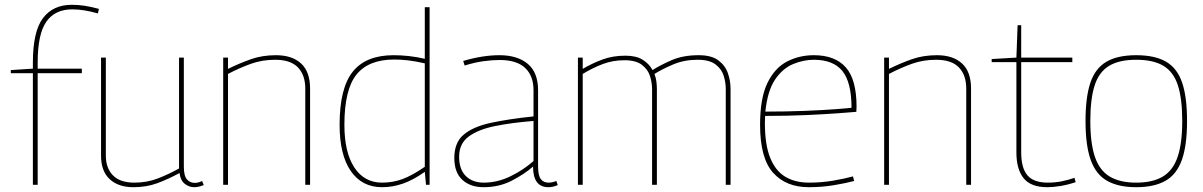

<svg xmlns="http://www.w3.org/2000/svg" viewBox="-20 -770 5013 800"><path d="M117 0V-465H25V-478L117 -484V-509Q117 -639 159 -694.5Q201 -750 279 -750Q306 -750 332.5 -746Q359 -742 392 -733L388 -714Q329 -731 281 -731Q209 -731 173 -679.5Q137 -628 137 -509V-484H321V-465H137V0Z M536 10Q473 10 437 -23.5Q401 -57 401 -121V-530H421V-121Q421 -70 450.5 -39.5Q480 -9 540 -9Q591 -9 635 -25.5Q679 -42 726 -68V-530H746V-76Q746 -37 759 -22.5Q772 -8 791 -8Q807 -8 822 -16L829 1Q808 10 789 10Q768 10 750 -4Q732 -18 728 -49Q680 -23 635 -6.5Q590 10 536 10Z M910 0V-530H930V-483Q979 -507 1026 -523.5Q1073 -540 1130 -540Q1197 -540 1234.5 -505.5Q1272 -471 1272 -401V0H1252V-401Q1252 -457 1221.5 -489Q1191 -521 1126 -521Q1073 -521 1026.5 -504.5Q980 -488 930 -462V0Z M1755 0 1750 -54Q1702 -20 1659 -5Q1616 10 1572 10Q1488 10 1441.5 -57.5Q1395 -125 1395 -250Q1395 -403 1450 -471.5Q1505 -540 1620 -540Q1650 -540 1683 -536.5Q1716 -533 1750 -525V-740H1770V0ZM1750 -75V-506Q1711 -515 1680 -518.5Q1649 -522 1623 -522Q1516 -522 1465.5 -459.5Q1415 -397 1415 -250Q1415 -135 1456.5 -72Q1498 -9 1572 -9Q1617 -9 1657.5 -24Q1698 -39 1750 -75Z M1873 -112Q1873 -176 1912 -209Q1951 -242 2024.5 -258Q2098 -274 2203 -285V-394Q2203 -454 2168 -487Q2133 -520 2062 -520Q2031 -520 1994.5 -515Q1958 -510 1916 -497L1910 -516Q1991 -540 2061 -540Q2136 -540 2179 -504Q2222 -468 2222 -394V-78Q2222 -38 2233.5 -23.5Q2245 -9 2266 -9Q2281 -9 2298 -16L2304 1Q2293 6 2283.5 8Q2274 10 2265 10Q2201 10 2201 -76Q2166 -45 2113 -17.5Q2060 10 1995 10Q1940 10 1906.5 -20.5Q1873 -51 1873 -112ZM1893 -117Q1893 -64 1921 -36.5Q1949 -9 1996 -9Q2052 -9 2106 -35Q2160 -61 2203 -99V-266Q2114 -259 2044 -245Q1974 -231 1933.5 -201.5Q1893 -172 1893 -117Z M2388 0V-530H2408V-483Q2447 -506 2490 -522Q2533 -538 2586 -538Q2631 -538 2658 -521Q2685 -504 2699 -478Q2728 -497 2776.5 -518.5Q2825 -540 2891 -540Q2944 -540 2972.5 -519Q3001 -498 3012.5 -466Q3024 -434 3024 -400V0H3004V-400Q3004 -426 2995.5 -454Q2987 -482 2961.5 -501.5Q2936 -521 2887 -521Q2831 -521 2785 -501.5Q2739 -482 2707 -462Q2713 -446 2715 -430Q2717 -414 2717 -399V0H2697V-399Q2697 -425 2688.5 -452.5Q2680 -480 2655 -499.5Q2630 -519 2582 -519Q2534 -519 2492.5 -503.5Q2451 -488 2408 -462V0Z M3350 10Q3255 10 3201 -50.5Q3147 -111 3147 -250Q3147 -361 3177.5 -424Q3208 -487 3259 -513.5Q3310 -540 3371 -540Q3459 -540 3504 -489.5Q3549 -439 3549 -325Q3549 -321 3548.5 -314.5Q3548 -308 3548 -304Q3525 -302 3471 -298Q3417 -294 3339.5 -290.5Q3262 -287 3168 -287Q3168 -280 3167.5 -273Q3167 -266 3167 -259Q3167 -166 3189.5 -111.5Q3212 -57 3253 -33Q3294 -9 3351 -9Q3403 -9 3452.5 -17.5Q3502 -26 3534 -35L3539 -16Q3506 -7 3455.5 1.5Q3405 10 3350 10ZM3169 -305Q3256 -305 3332 -308Q3408 -311 3460.5 -315Q3513 -319 3528 -321Q3528 -427 3490 -474Q3452 -521 3371 -521Q3328 -521 3284.5 -503Q3241 -485 3209.5 -438.5Q3178 -392 3169 -305Z M3664 0V-530H3684V-483Q3733 -507 3780 -523.5Q3827 -540 3884 -540Q3951 -540 3988.5 -505.5Q4026 -471 4026 -401V0H4006V-401Q4006 -457 3975.5 -489Q3945 -521 3880 -521Q3827 -521 3780.5 -504.5Q3734 -488 3684 -462V0Z M4344 10Q4275 10 4245 -27.5Q4215 -65 4215 -135V-511H4112V-524L4215 -530L4220 -665H4235V-530H4448V-511H4235V-135Q4235 -70 4261 -39.5Q4287 -9 4346 -9Q4376 -9 4403.5 -14.5Q4431 -20 4457 -29L4462 -11Q4429 0 4398.5 5Q4368 10 4344 10Z M4503 -266Q4503 -366 4523.5 -426Q4544 -486 4590.5 -513Q4637 -540 4714 -540Q4792 -540 4838.5 -513Q4885 -486 4905.5 -426Q4926 -366 4926 -266Q4926 -163 4904 -102.5Q4882 -42 4835 -16Q4788 10 4714 10Q4641 10 4594 -16Q4547 -42 4525 -102.5Q4503 -163 4503 -266ZM4523 -266Q4523 -172 4542.5 -115.5Q4562 -59 4604.5 -34Q4647 -9 4714 -9Q4782 -9 4824.5 -34Q4867 -59 4886.5 -115.5Q4906 -172 4906 -266Q4906 -358 4888 -414Q4870 -470 4828 -495.5Q4786 -521 4714 -521Q4643 -521 4601 -495.5Q4559 -470 4541 -414Q4523 -358 4523 -266Z"/></svg>

Font: Georama Thin
Style: Regular
Weight: 100
Designer: Jean-Baptiste Levee
Foundry: Production Type
Version: Version 1.000